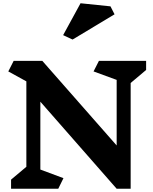

<svg xmlns="http://www.w3.org/2000/svg" viewBox="-20 -1160 939 1180"><path d="M783 -650V0H697L228 -535V-118L370 -65L338 0H48V-56L142 -135V-660L31 -721L64 -786H240L697 -266V-669L555 -721L588 -786H878V-730ZM684 -1072 426 -917 368 -944 475 -1140 659 -1121Z"/></svg>

Font: InknutAntiqua
Style: Bold
Weight: 700
Designer: Claus Eggers Srensen
Foundry: Claus Eggers Srensen
Version: Version 1.000; ttfautohint (v1.2) -l 7 -r 28 -G 50 -x 13 -D 